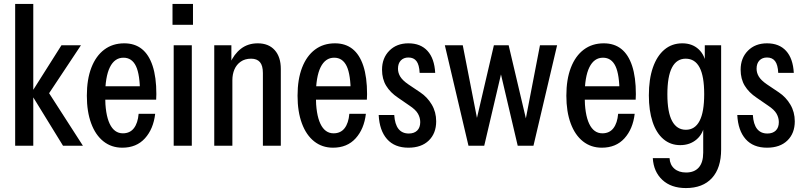

<svg xmlns="http://www.w3.org/2000/svg" viewBox="-20 -740 4079 975"><path d="M57 0V-720H149V0ZM300 0 137 -265 292 -510H391L215 -245V-289L401 0Z M601 10Q546 10 505.5 -22Q465 -54 443 -113.5Q421 -173 421 -254Q421 -337 444 -396.5Q467 -456 509.5 -488Q552 -520 611 -520Q664 -520 700 -491.5Q736 -463 755 -405.5Q774 -348 774 -262Q774 -255 773.5 -247.5Q773 -240 773 -234H479V-302H719L691 -265Q691 -361 670.5 -404Q650 -447 607 -447Q562 -447 538 -398.5Q514 -350 514 -254Q514 -160 537 -111.5Q560 -63 604 -63Q640 -63 660 -89Q680 -115 684 -162H768Q759 -85 716 -37.5Q673 10 601 10Z M862 0V-510H954V0ZM856 -614V-720H960V-614Z M1068 0V-510H1155V-414H1160V0ZM1315 0V-369Q1315 -407 1300 -424.5Q1285 -442 1255 -442Q1224 -442 1202.5 -427Q1181 -412 1170.5 -387.5Q1160 -363 1160 -333L1148 -418Q1168 -465 1203.5 -492.5Q1239 -520 1289 -520Q1344 -520 1375 -485.5Q1406 -451 1406 -390V0Z M1671 10Q1616 10 1575.5 -22Q1535 -54 1513 -113.5Q1491 -173 1491 -254Q1491 -337 1514 -396.5Q1537 -456 1579.5 -488Q1622 -520 1681 -520Q1734 -520 1770 -491.5Q1806 -463 1825 -405.5Q1844 -348 1844 -262Q1844 -255 1843.5 -247.5Q1843 -240 1843 -234H1549V-302H1789L1761 -265Q1761 -361 1740.5 -404Q1720 -447 1677 -447Q1632 -447 1608 -398.5Q1584 -350 1584 -254Q1584 -160 1607 -111.5Q1630 -63 1674 -63Q1710 -63 1730 -89Q1750 -115 1754 -162H1838Q1829 -85 1786 -37.5Q1743 10 1671 10Z M2054 10Q1984 10 1945.5 -33.5Q1907 -77 1903 -156H1982Q1985 -109 2003.5 -85.5Q2022 -62 2056 -62Q2083 -62 2098.5 -77Q2114 -92 2114 -120Q2114 -142 2102.5 -162.5Q2091 -183 2059 -204L2001 -244Q1962 -270 1941 -304.5Q1920 -339 1920 -386Q1920 -445 1957 -482.5Q1994 -520 2054 -520Q2116 -520 2151 -481.5Q2186 -443 2190 -370H2111Q2109 -411 2095 -429.5Q2081 -448 2054 -448Q2030 -448 2015.5 -433Q2001 -418 2001 -391Q2001 -370 2012.5 -351Q2024 -332 2053 -312L2114 -271Q2150 -247 2172.5 -209Q2195 -171 2195 -124Q2195 -63 2157.5 -26.5Q2120 10 2054 10Z M2359 0 2239 -510H2330L2408 -111H2395L2488 -510H2563L2657 -111H2645L2722 -510H2809L2689 0H2609L2517 -392H2531L2439 0Z M3036 10Q2981 10 2940.5 -22Q2900 -54 2878 -113.5Q2856 -173 2856 -254Q2856 -337 2879 -396.5Q2902 -456 2944.5 -488Q2987 -520 3046 -520Q3099 -520 3135 -491.5Q3171 -463 3190 -405.5Q3209 -348 3209 -262Q3209 -255 3208.5 -247.5Q3208 -240 3208 -234H2914V-302H3154L3126 -265Q3126 -361 3105.5 -404Q3085 -447 3042 -447Q2997 -447 2973 -398.5Q2949 -350 2949 -254Q2949 -160 2972 -111.5Q2995 -63 3039 -63Q3075 -63 3095 -89Q3115 -115 3119 -162H3203Q3194 -85 3151 -37.5Q3108 10 3036 10Z M3463 215Q3388 215 3343.5 173.5Q3299 132 3295 63H3380Q3382 97 3404.5 116.5Q3427 136 3464 136Q3506 136 3528.5 110.5Q3551 85 3551 35V-112H3558Q3552 -62 3518 -32.5Q3484 -3 3434 -3Q3385 -3 3349 -33.5Q3313 -64 3294 -121Q3275 -178 3275 -256Q3275 -338 3295.5 -397Q3316 -456 3354 -488Q3392 -520 3445 -520Q3495 -520 3527.5 -490Q3560 -460 3566 -408H3559V-510H3642V19Q3642 113 3595.5 164Q3549 215 3463 215ZM3463 -81Q3509 -81 3532.5 -126Q3556 -171 3556 -262Q3556 -353 3532.5 -397.5Q3509 -442 3462 -442Q3416 -442 3392.5 -397Q3369 -352 3369 -261Q3369 -170 3393 -125.5Q3417 -81 3463 -81Z M3875 10Q3805 10 3766.5 -33.5Q3728 -77 3724 -156H3803Q3806 -109 3824.5 -85.5Q3843 -62 3877 -62Q3904 -62 3919.5 -77Q3935 -92 3935 -120Q3935 -142 3923.5 -162.5Q3912 -183 3880 -204L3822 -244Q3783 -270 3762 -304.5Q3741 -339 3741 -386Q3741 -445 3778 -482.5Q3815 -520 3875 -520Q3937 -520 3972 -481.5Q4007 -443 4011 -370H3932Q3930 -411 3916 -429.5Q3902 -448 3875 -448Q3851 -448 3836.5 -433Q3822 -418 3822 -391Q3822 -370 3833.5 -351Q3845 -332 3874 -312L3935 -271Q3971 -247 3993.5 -209Q4016 -171 4016 -124Q4016 -63 3978.5 -26.5Q3941 10 3875 10Z"/></svg>

Font: Instrument Sans Condensed Medium
Style: Regular
Weight: 500
Width: 3
Designer: Rodrigo Fuenzalida
Foundry: fragTYPE
Version: Version 1.000;gftools[0.9.28]